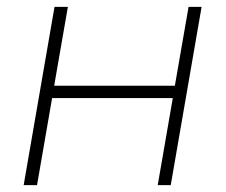

<svg xmlns="http://www.w3.org/2000/svg" viewBox="-20 -540 658 560"><path d="M530 -520 490 -290H138L178 -520H139L49 0H88L132 -254H484L440 0H478L568 -520Z"/></svg>

Font: Fixel Display ExtraLight
Style: Italic
Weight: 200
Italic angle: -10°
Designer: AlfaBravo + MacPaw
Foundry: Kyrylo Tkachov, Marchela Mozhyna, Serhii Makarenko, Maria Weinstein, Zakhar Kryvoshyya
Version: Version 1.210;Glyphs 3.2 (3217)